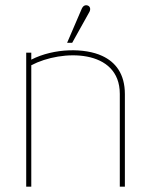

<svg xmlns="http://www.w3.org/2000/svg" viewBox="-20 -698 526 718"><path d="M250 -538 313 -651C320 -662 318 -673 309 -677C297 -682 289 -673 286 -666L231 -538ZM447 0V-346C447 -422 412 -466 362 -489C298 -519 183 -519 97 -475V-501H78V0H97V-454C211 -514 428 -516 428 -347V0Z"/></svg>

Font: Advent Pro
Style: Thin
Weight: 100
Designer: Andreas Kalpakidis
Foundry: Andreas Kalpakidis
Version: Version 2.002 2007